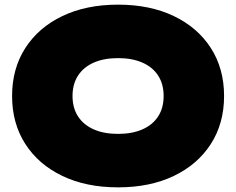

<svg xmlns="http://www.w3.org/2000/svg" viewBox="-20 -788 1016 826"><path d="M488 18Q351 18 248.5 -31Q146 -80 89 -168.5Q32 -257 32 -375Q32 -493 89 -581.5Q146 -670 248.5 -719Q351 -768 488 -768Q625 -768 727.5 -719Q830 -670 887 -581.5Q944 -493 944 -375Q944 -257 887 -168.5Q830 -80 727.5 -31Q625 18 488 18ZM488 -212Q549 -212 593 -231.5Q637 -251 660.5 -287.5Q684 -324 684 -375Q684 -426 660.5 -462.5Q637 -499 593 -518.5Q549 -538 488 -538Q427 -538 383 -518.5Q339 -499 315.5 -462.5Q292 -426 292 -375Q292 -324 315.5 -287.5Q339 -251 383 -231.5Q427 -212 488 -212Z"/></svg>

Font: Bounded
Style: Regular
Weight: 900
Designer: Vlad Churkin
Version: Version 1.0